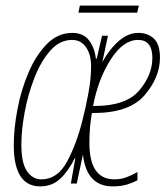

<svg xmlns="http://www.w3.org/2000/svg" viewBox="-20 -653 589 683"><path d="M123 10Q165 10 194 -17Q223 -44 246 -90H248L232 0H253L275 -103Q288 10 381 10Q410 10 431.5 3.5Q453 -3 469 -12V-41Q450 -30 430 -22.5Q410 -15 387 -15Q298 -15 298 -145Q298 -203 307 -251H313Q440 -251 494.5 -314.5Q549 -378 549 -448Q549 -495 527.5 -515.5Q506 -536 472 -536Q436 -536 403 -507.5Q370 -479 344 -432L364 -526H343L324 -444H321Q317 -482 297 -509Q277 -536 237 -536Q186 -536 147 -496.5Q108 -457 81.5 -395Q55 -333 42 -264Q29 -195 29 -137Q29 10 123 10ZM311 -276Q330 -374 374.5 -442.5Q419 -511 471 -511Q522 -511 522 -447Q522 -386 475 -331Q428 -276 316 -276ZM127 -15Q96 -15 76 -44Q56 -73 56 -139Q56 -191 68 -255Q80 -319 103 -377.5Q126 -436 159.5 -473.5Q193 -511 236 -511Q268 -511 286 -485Q304 -459 304 -417Q304 -375 295 -324.5Q286 -274 273 -224Q253 -143 219 -79Q185 -15 127 -15ZM259 -608 264 -633H474L468 -608Z"/></svg>

Font: Noto Sans Display Condensed Thin
Style: Italic
Weight: 250
Width: 3
Italic angle: -12°
Designer: Monotype Design Team
Foundry: Monotype Imaging Inc.
Version: Version 1.900